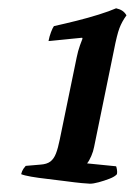

<svg xmlns="http://www.w3.org/2000/svg" viewBox="-20 -788 325 463"><path d="M197 -345Q193 -345 177 -346.5Q161 -348 139 -351Q117 -354 94.5 -356.5Q72 -359 55 -362Q38 -365 31 -368Q33 -376 36.5 -381Q40 -386 42 -388L77 -391Q93 -392 101.5 -398.5Q110 -405 115 -418Q120 -431 124 -451L165 -650Q168 -665 173 -679Q178 -693 179 -695L178 -697L97 -689Q99 -700 103 -710.5Q107 -721 110 -725Q137 -731 165 -738Q193 -745 218.5 -753Q244 -761 260 -768Q269 -766 275 -762Q281 -758 285 -751Q274 -736 268 -720Q262 -704 255 -668L207 -434Q205 -423 200 -411.5Q195 -400 190 -394L260 -387Q261 -385 262 -379Q263 -373 262 -368Q257 -362 244 -357Q231 -352 218 -348.5Q205 -345 197 -345Z"/></svg>

Font: Texturina Medium 12pt SemiBold
Style: Italic
Weight: 600
Italic angle: -11°
Version: Version 1.002